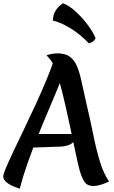

<svg xmlns="http://www.w3.org/2000/svg" viewBox="-40 -1135 705 1188"><path d="M363 -709Q346 -658 318 -590.5Q290 -523 257 -445.5Q224 -368 191 -285.5Q158 -203 129.5 -122Q101 -41 82 33Q41 19 19 6Q-3 -7 -11.5 -19.5Q-20 -32 -20 -44Q-20 -57 -2.5 -98Q15 -139 44 -200.5Q73 -262 108.5 -335.5Q144 -409 180 -487Q216 -565 247 -639.5Q278 -714 298 -776ZM458 -64Q451 -85 441 -128.5Q431 -172 419 -230.5Q407 -289 393 -354.5Q379 -420 364 -485.5Q349 -551 333.5 -608.5Q318 -666 303 -708Q290 -743 274.5 -761.5Q259 -780 248 -793Q266 -799 283.5 -802Q301 -805 315 -805Q364 -805 392.5 -784Q421 -763 437.5 -722.5Q454 -682 466 -624Q478 -566 495 -493Q518 -397 536.5 -304.5Q555 -212 578 -136Q601 -60 635 -12Q610 0 584 8Q558 16 540 16Q503 16 487 -4.5Q471 -25 458 -64ZM167 -306H436Q433 -278 418.5 -261Q404 -244 382.5 -236.5Q361 -229 337 -228L135 -221ZM551 -900Q549 -889 537 -879.5Q525 -870 509 -867Q487 -892 452.5 -920Q418 -948 375.5 -972Q333 -996 287 -1008Q289 -1042 300.5 -1063Q312 -1084 326.5 -1096.5Q341 -1109 350 -1115Q390 -1099 430 -1062Q470 -1025 502.5 -981.5Q535 -938 551 -900Z"/></svg>

Font: Merienda
Style: Bold
Weight: 700
Designer: Eduardo Rodriguez Tunni
Foundry: Eduardo Rodriguez Tunni
Version: Version 2.001